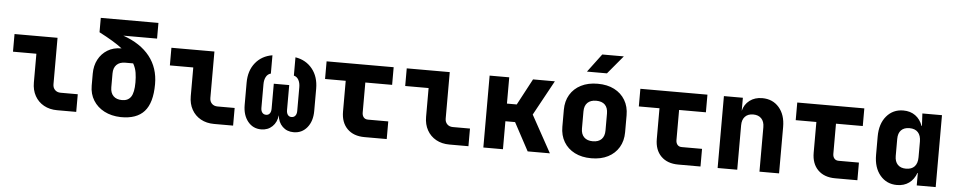

<svg xmlns="http://www.w3.org/2000/svg" viewBox="-43 -1119 7285 1463"><g transform="rotate(5 3600.0 -387.5)"><path d="M414 0Q356 0 312 -24.5Q268 -49 243.5 -93Q219 -137 219 -195V-415H40V-550H369V-195Q369 -168 385.5 -151.5Q402 -135 429 -135H560V0Z M900 10Q829 8 775 -20Q721 -48 690.5 -97Q660 -146 660 -210V-301Q660 -362 685 -409.5Q710 -457 755 -484.5Q800 -512 859 -512H862Q830 -537 786 -563.5Q742 -590 684 -620V-730H1125V-610H867Q1001 -563 1070.5 -475Q1140 -387 1140 -263Q1140 -120 1081 -54Q1022 12 900 10ZM900 -120Q946 -120 968 -153Q990 -186 990 -263Q990 -302 984.5 -337Q979 -372 960 -406H900Q857 -406 833.5 -382.5Q810 -359 810 -316V-210Q810 -167 833.5 -143.5Q857 -120 900 -120Z M1614 0Q1556 0 1512 -24.5Q1468 -49 1443.5 -93Q1419 -137 1419 -195V-415H1240V-550H1569V-195Q1569 -168 1585.5 -151.5Q1602 -135 1629 -135H1760V0Z M1975 10Q1912 10 1873 -38.5Q1834 -87 1834 -165V-335Q1834 -427 1882.5 -487Q1931 -547 2012 -560V-420Q1988 -414 1975.5 -391Q1963 -368 1963 -335V-154Q1963 -131 1973.5 -117.5Q1984 -104 2003 -104Q2021 -104 2031 -117.5Q2041 -131 2041 -154V-345H2159V-154Q2159 -131 2169 -117.5Q2179 -104 2197 -104Q2216 -104 2226.5 -117.5Q2237 -131 2237 -154V-335Q2237 -368 2224.5 -391Q2212 -414 2188 -420V-560Q2269 -547 2317.5 -487Q2366 -427 2366 -335V-165Q2366 -87 2326.5 -38.5Q2287 10 2223 10Q2172 10 2138.5 -22.5Q2105 -55 2100 -109Q2094 -55 2060 -22.5Q2026 10 1975 10Z M2765 0Q2681 0 2633 -48Q2585 -96 2585 -180V-415H2427V-550H2940V-415H2735V-185Q2735 -163 2746.5 -149Q2758 -135 2780 -135H2935V0Z M3414 0Q3356 0 3312 -24.5Q3268 -49 3243.5 -93Q3219 -137 3219 -195V-415H3040V-550H3369V-195Q3369 -168 3385.5 -151.5Q3402 -135 3429 -135H3560V0Z M3674 0V-550H3824V-349H3899L4006 -550H4173L4027 -283L4183 0H4013L3898 -214H3824V0Z M4500 10Q4427 10 4373 -17.5Q4319 -45 4289.5 -94.5Q4260 -144 4260 -210V-340Q4260 -406 4289.5 -455.5Q4319 -505 4373 -532.5Q4427 -560 4500 -560Q4574 -560 4627.5 -532.5Q4681 -505 4710.5 -455.5Q4740 -406 4740 -340V-210Q4740 -144 4710.5 -94.5Q4681 -45 4627.5 -17.5Q4574 10 4500 10ZM4500 -120Q4544 -120 4567 -143.5Q4590 -167 4590 -210V-340Q4590 -384 4567 -407Q4544 -430 4500 -430Q4457 -430 4433.5 -407Q4410 -384 4410 -340V-210Q4410 -167 4433.5 -143.5Q4457 -120 4500 -120ZM4410 -645 4515 -785H4680L4563 -645Z M5165 0Q5081 0 5033 -48Q4985 -96 4985 -180V-415H4827V-550H5340V-415H5135V-185Q5135 -163 5146.5 -149Q5158 -135 5180 -135H5335V0Z M5466 0V-550H5611V-450Q5623 -500 5662.5 -530Q5702 -560 5759 -560Q5839 -560 5887.5 -504Q5936 -448 5936 -355V0H5786V-340Q5786 -383 5763.5 -406.5Q5741 -430 5701 -430Q5661 -430 5638.5 -406.5Q5616 -383 5616 -340V0Z M6365 0Q6281 0 6233 -48Q6185 -96 6185 -180V-415H6027V-550H6540V-415H6335V-185Q6335 -163 6346.5 -149Q6358 -135 6380 -135H6535V0Z M6838 10Q6759 10 6709.5 -48.5Q6660 -107 6660 -205V-345Q6660 -443 6709.5 -501.5Q6759 -560 6838 -560Q6892 -560 6930 -532.5Q6968 -505 6986 -455H6989L6984 -550H7134V0H6989V-95H6986Q6968 -45 6930 -17.5Q6892 10 6838 10ZM6896 -120Q6939 -120 6961.5 -144.5Q6984 -169 6984 -215V-335Q6984 -381 6961.5 -405.5Q6939 -430 6896 -430Q6855 -430 6832.5 -407Q6810 -384 6810 -340V-210Q6810 -167 6832.5 -143.5Q6855 -120 6896 -120Z"/></g></svg>

Font: JetBrains Mono NL ExtraBold
Style: Regular
Weight: 800
Designer: Philipp Nurullin, Konstantin Bulenkov
Foundry: JetBrains
Version: Version 2.304; ttfautohint (v1.8.4.7-5d5b)